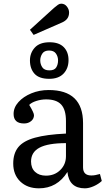

<svg xmlns="http://www.w3.org/2000/svg" viewBox="-20 -1011 579 1045"><path d="M192 14Q129 14 90.5 -23Q52 -60 52 -121Q52 -176 79.5 -210Q107 -244 170 -261.5Q233 -279 339 -284V-352Q339 -414 313 -442Q287 -470 231 -470Q204 -470 177.5 -461.5Q151 -453 139 -440Q165 -397 165 -384Q165 -365 149.5 -352Q134 -339 111 -339Q54 -339 54 -391Q54 -426 80.5 -455.5Q107 -485 150.5 -503Q194 -521 245 -521Q432 -521 432 -341V-100Q432 -56 477 -56Q488 -56 499 -58Q510 -60 524 -64L534 -26Q516 -9 490 2.5Q464 14 442 14Q356 14 347 -75Q291 14 192 14ZM230 -55Q277 -55 308 -85.5Q339 -116 339 -161V-232Q242 -232 195.5 -207.5Q149 -183 149 -132Q149 -96 171 -75.5Q193 -55 230 -55ZM248 -582Q193 -582 168 -609.5Q143 -637 143 -682Q143 -723 169.5 -752Q196 -781 250 -781Q301 -781 327 -754.5Q353 -728 353 -684Q353 -639 326 -610.5Q299 -582 248 -582ZM249 -628Q276 -628 286 -644Q296 -660 296 -682Q296 -703 284.5 -719.5Q273 -736 247 -736Q221 -736 210 -719Q199 -702 199 -682Q199 -662 210 -645Q221 -628 249 -628ZM163 -821 143 -849 274 -968Q287 -979 295.5 -985Q304 -991 313 -991Q332 -991 344 -975.5Q356 -960 356 -943Q356 -922 345 -908.5Q334 -895 314 -887Z"/></svg>

Font: Literata 12pt
Style: Regular
Weight: 400
Designer: Latin by Veronika Burian and Jose Scaglione. Greek by Irene Vlachou. Cyrillic by Vera Evstafieva.
Foundry: TypeTogether
Version: Version 3.002